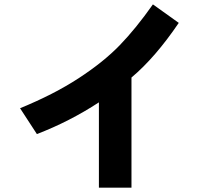

<svg xmlns="http://www.w3.org/2000/svg" viewBox="-20 -828 1040 892"><path d="M73.2 -325.2Q230.5 -389.6 345.7 -464.8Q460.9 -540 536.1 -617.7Q611.3 -695.3 690.4 -807.6L810.5 -721.7Q701.2 -560.5 590.8 -467.8V43.9H439.5V-352.5Q303.7 -263.7 151.4 -205.1Z"/></svg>

Font: Gothic A1 Black
Style: Regular
Weight: 900
Version: Version 2.50